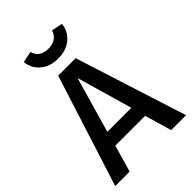

<svg xmlns="http://www.w3.org/2000/svg" viewBox="-259 -1010 1119 1119"><g transform="rotate(-45 300.0 -451.0)"><path d="M175 -166 127 0H8L228 -690H372L592 0H469L421 -166ZM397 -256 298 -600 199 -256ZM142 -888 211 -902Q228 -841 299 -841Q370 -841 389 -902L457 -888Q451 -831 408 -795.5Q365 -760 299 -760Q233 -760 190.5 -795.5Q148 -831 142 -888Z"/></g></svg>

Font: Fira Mono Medium
Style: Regular
Weight: 500
Designer: Carrois Corporate & Edenspiekermann AG
Foundry: Carrois Corporate GbR & Edenspiekermann AG
Version: Version 3.206